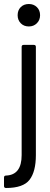

<svg xmlns="http://www.w3.org/2000/svg" viewBox="-58 -730 249 958"><path d="M60 -506H111Q121 -506 121 -496V44Q121 126 89.5 167Q58 208 -28 208Q-38 208 -38 198V156Q-38 146 -28 146Q50 143 50 44V-496Q50 -506 60 -506ZM30 -654Q30 -679 45.5 -694.5Q61 -710 86 -710Q110 -710 126 -694.5Q142 -679 142 -654Q142 -630 126 -614Q110 -598 86 -598Q61 -598 45.5 -614Q30 -630 30 -654Z"/></svg>

Font: Barlow Condensed
Style: Regular
Weight: 400
Width: 3
Designer: Jeremy Tribby
Foundry: Tribby Type
Version: Version 1.500